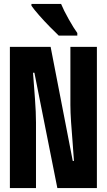

<svg xmlns="http://www.w3.org/2000/svg" viewBox="-20 -951 540 971"><path d="M30 0H162V-332Q162 -382 157 -449Q152 -516 147 -583H154L270 0H470V-714H336V-420Q336 -385 339.5 -332.5Q343 -280 347.5 -227Q352 -174 354 -137H348L236 -714H30ZM277 -771H371V-784Q354 -807 328 -853Q302 -899 289 -931H139V-922Q152 -903 178 -873.5Q204 -844 232 -815.5Q260 -787 277 -771Z"/></svg>

Font: Noto Sans Mono Condensed Extra
Style: Regular
Weight: 800
Width: 3
Designer: Monotype Design Team
Foundry: Monotype Imaging Inc.
Version: Version 1.900